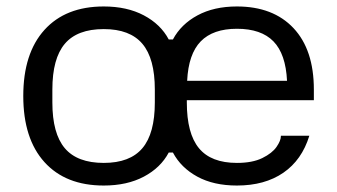

<svg xmlns="http://www.w3.org/2000/svg" viewBox="-20 -564 1042 594"><path d="M52 -267Q52 -399 117.5 -471.5Q183 -544 301 -544Q373 -544 425 -516.5Q477 -489 502 -442H515Q540 -489 591 -516.5Q642 -544 713 -544Q825 -544 888 -477Q951 -410 951 -287V-254H558V-247Q558 -151 595.5 -105.5Q633 -60 713 -60Q761 -60 791.5 -75Q822 -90 835.5 -109.5Q849 -129 849 -143V-144H937Q914 -69 856.5 -29.5Q799 10 713 10Q641 10 590.5 -17.5Q540 -45 515 -92H502Q477 -45 425 -17.5Q373 10 301 10Q183 10 117.5 -62.5Q52 -135 52 -267ZM301 -60Q382 -60 420.5 -105.5Q459 -151 459 -247V-287Q459 -383 420.5 -428.5Q382 -474 301 -474Q219 -474 180.5 -428.5Q142 -383 142 -287V-247Q142 -151 180.5 -105.5Q219 -60 301 -60ZM868 -314Q864 -397 826 -436Q788 -475 713 -475Q639 -475 601 -436Q563 -397 559 -314Z"/></svg>

Font: Mozilla Text BETA
Style: Regular
Weight: 400
Designer: Studio DRAMA
Foundry: Studio DRAMA
Version: Version 0.100